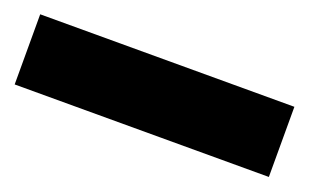

<svg xmlns="http://www.w3.org/2000/svg" viewBox="-35 -103 546 339"><g transform="rotate(20 238.0 66.0)"><path d="M476.6 131.8H-1V0H476.6Z"/></g></svg>

Font: Pretendard Std Black
Style: Regular
Weight: 900
Designer: Base glyphs from Inter by Rasmus Andersson; Hangeul glyphs from Noto Sans CJK(Source Han Sans) by Jang Soo-young and Kan
Foundry: Kil Hyung-jin
Version: Version 1.309